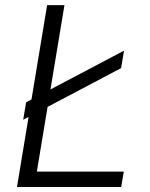

<svg xmlns="http://www.w3.org/2000/svg" viewBox="-20 -748 598 768"><path d="M47.9 0 168.5 -727.5H237.8L127.4 -61.5H475.1L464.8 0ZM72.8 -269 84.5 -338.9 476.1 -545.4 464.4 -475.6Z"/></svg>

Font: Inter 17pt Light
Style: Italic
Weight: 300
Italic angle: -9.3988°
Version: Version 4.001;git-66647c0bb